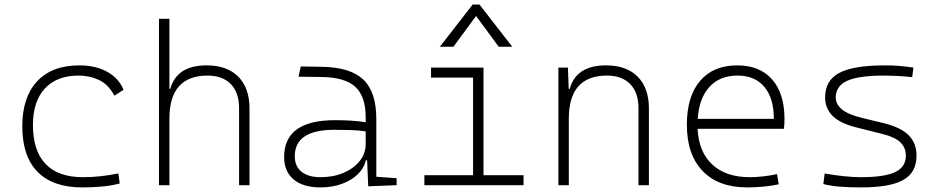

<svg xmlns="http://www.w3.org/2000/svg" viewBox="-20 -815 4142 845"><path d="M342.8 9.8Q212.4 9.8 145.3 -58.6Q78.1 -127 78.1 -259.8Q78.1 -386.7 143.3 -457Q208.5 -527.3 329.1 -527.3Q400.4 -527.3 451.4 -499.3Q502.4 -471.2 523.9 -419.9L483.4 -394Q457 -443.4 415.8 -462.9Q374.5 -482.4 325.2 -482.4Q230.5 -482.4 177.7 -425.8Q125 -369.1 125 -264.6Q125 -151.4 180.7 -93.3Q236.3 -35.2 344.7 -35.2Q384.8 -35.2 424.1 -39.6Q463.4 -43.9 501 -51.8L506.8 -7.3Q466.8 2.9 425 6.3Q383.3 9.8 342.8 9.8Z M1032.2 0V-338.9Q1032.2 -407.7 995.6 -445.1Q959 -482.4 893.6 -482.4Q725.6 -482.4 725.6 -293V0H679.7V-732.4H725.6V-423.8H729.5Q757.8 -527.3 889.2 -527.3Q979.5 -527.3 1028.8 -477.5Q1078.1 -427.7 1078.1 -336.9V0Z M1600.6 4.9 1595.7 -109.4H1589.8Q1582.5 -75.2 1554.9 -48.3Q1527.3 -21.5 1484.9 -5.9Q1442.4 9.8 1390.6 9.8Q1314 9.8 1272.2 -25.4Q1230.5 -60.5 1230.5 -124Q1230.5 -286.1 1454.1 -286.1Q1492.2 -286.1 1527.1 -283.9Q1562 -281.7 1589.4 -276.9V-297.9Q1589.4 -391.1 1543.7 -432.9Q1498 -474.6 1396.5 -476.1L1293.9 -477.5L1303.7 -522.5L1396.5 -521Q1522.5 -519 1579.3 -464.6Q1636.2 -410.2 1636.2 -291.5V-37.1L1725.6 -30.8V0ZM1589.4 -236.8Q1558.6 -241.7 1521.7 -242.7Q1484.9 -243.7 1451.7 -243.7Q1277.3 -243.7 1277.3 -127.4Q1277.3 -83 1307.1 -59.1Q1336.9 -35.2 1390.6 -35.2Q1447.3 -35.2 1492.2 -54.4Q1537.1 -73.7 1563.2 -106.7Q1589.4 -139.6 1589.4 -181.2Z M1847.7 0V-43.9H2062V-473.6H1877V-517.6H2107.9V-43.9H2284.2V0ZM1916 -609.4 2060.1 -794.9H2090.3L2234.4 -609.4H2174.8L2075.2 -744.6L1975.6 -609.4Z M2790 0V-338.9Q2790 -407.7 2753.4 -445.1Q2716.8 -482.4 2651.4 -482.4Q2483.4 -482.4 2483.4 -293V0H2437.5V-517.6H2479.5L2482.9 -423.8H2487.3Q2515.6 -527.3 2647 -527.3Q2737.3 -527.3 2786.6 -477.5Q2835.9 -427.7 2835.9 -336.9V0Z M3268.1 9.8Q3141.6 9.8 3072.3 -62.5Q3002.9 -134.8 3002.9 -265.6Q3002.9 -390.6 3061 -459Q3119.1 -527.3 3225.1 -527.3Q3323.7 -527.3 3378.2 -465.3Q3432.6 -403.3 3432.6 -291Q3432.6 -263.7 3429.7 -248H3050.3Q3054.7 -147 3114.5 -91.1Q3174.3 -35.2 3279.8 -35.2Q3307.1 -35.2 3339.4 -38.8Q3371.6 -42.5 3399.9 -48.8L3407.2 -3.9Q3379.4 2.4 3342.5 6.1Q3305.7 9.8 3268.1 9.8ZM3050.8 -292H3385.7Q3385.7 -382.8 3344 -432.6Q3302.2 -482.4 3226.1 -482.4Q3147.9 -482.4 3102.3 -432.6Q3056.6 -382.8 3050.8 -292Z M3768.6 9.8Q3712.4 9.8 3673.3 6.3Q3634.3 2.9 3603.5 -4.9L3609.4 -51.3Q3704.6 -35.2 3768.6 -35.2Q3872.6 -35.2 3919.7 -57.6Q3966.8 -80.1 3966.8 -129.9Q3966.8 -164.6 3943.1 -188Q3919.4 -211.4 3866.7 -224.6L3752 -253.4Q3676.8 -272 3644 -305.2Q3611.3 -338.4 3611.3 -386.2Q3611.3 -460.9 3673.6 -494.1Q3735.8 -527.3 3875 -527.3Q3907.2 -527.3 3935.3 -525.1Q3963.4 -522.9 4000 -517.6L3994.6 -475.6Q3954.6 -479.5 3925.5 -481Q3896.5 -482.4 3872.1 -482.4Q3759.3 -482.4 3708.7 -459.5Q3658.2 -436.5 3658.2 -385.7Q3658.2 -356.4 3685.3 -333.7Q3712.4 -311 3774.4 -295.9L3865.7 -273.9Q3944.8 -254.9 3979.2 -219.7Q4013.7 -184.6 4013.7 -129.9Q4013.7 -56.2 3955.8 -23.2Q3897.9 9.8 3768.6 9.8Z"/></svg>

Font: Cascadia Mono NF ExtraLight
Style: Regular
Weight: 200
Monospace: yes
Designer: Aaron Bell
Foundry: Saja Typeworks
Version: Version 2404.023; ttfautohint (v1.8.4)